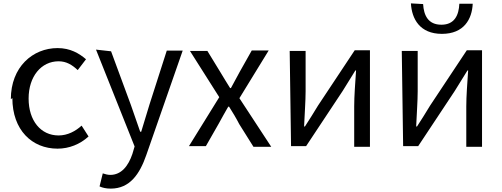

<svg xmlns="http://www.w3.org/2000/svg" viewBox="-20 -838 2967 1134"><path d="M53 -259C53 -70 169 40 320 40C388 40 453 14 503 -32L462 -96C426 -63 379 -38 326 -38C221 -38 149 -125 149 -256C149 -387 224 -476 326 -476C372 -476 406 -455 439 -424L488 -488C447 -523 395 -554 320 -554C174 -554 44 -443 44 -252Z M547 -545 775 27 762 71C738 142 697 195 631 195C616 195 599 190 587 186L568 263C585 271 607 276 634 276C747 276 805 190 844 78L1059 -539H965L863 -221C847 -170 830 -112 814 -60H808C790 -111 770 -169 753 -218L636 -535Z M1096 25H1196L1272 -108C1291 -142 1309 -176 1328 -208H1333C1354 -175 1375 -140 1393 -105L1477 29H1582L1394 -258L1567 -540H1467L1396 -414C1379 -382 1362 -350 1344 -318H1339C1320 -349 1300 -380 1282 -411L1205 -537H1102L1275 -264Z M1699 25H1788L2004 -301C2025 -335 2057 -387 2079 -422H2083C2078 -347 2072 -270 2072 -210V29H2165V-541H2075L1858 -214C1837 -179 1804 -126 1781 -91H1776C1779 -164 1785 -240 1785 -299V-537H1691Z M2361 25H2450L2666 -301C2687 -335 2719 -387 2741 -422H2745C2740 -347 2734 -270 2734 -210V29H2827V-541H2737L2520 -214C2499 -179 2466 -126 2443 -91H2438C2441 -164 2447 -240 2447 -299V-537H2353ZM2407 -818C2412 -727 2459 -638 2590 -638C2721 -638 2768 -726 2772 -816H2693C2690 -749 2665 -692 2587 -692C2508 -692 2483 -748 2479 -814Z"/></svg>

Font: GenEiGothic-pro-Regular
Style: Regular
Weight: 400
Designer: Ryoko NISHIZUKA (kana & ideographs); Paul D. Hunt (Latin, Greek & Cyrillic); Wenlong ZHANG (bopomofo); Sandoll Communica
Foundry: Adobe Systems Incorporated; o_tamon
Version: Version 1.000.140830